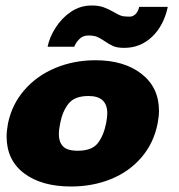

<svg xmlns="http://www.w3.org/2000/svg" viewBox="-20 -668 651 698"><path d="M4 -172Q4 -191 9 -219Q23 -288 68.5 -340.5Q114 -393 181.5 -421Q249 -449 327 -449Q431 -449 494.5 -399.5Q558 -350 558 -265Q558 -246 553 -219Q539 -148 494.5 -96Q450 -44 383.5 -17Q317 10 238 10Q131 10 67.5 -38Q4 -86 4 -172ZM194 -179Q194 -152 209 -136Q224 -120 263 -120Q314 -120 335.5 -147.5Q357 -175 366 -221Q370 -243 370 -256Q370 -319 302 -319Q251 -319 229 -291Q207 -263 199 -221Q194 -198 194 -179ZM361 -518Q345 -529 333 -534Q321 -539 301 -539Q281 -539 268 -525.5Q255 -512 250 -498H153Q160 -533 182.5 -568Q205 -603 238.5 -625.5Q272 -648 313 -648Q338 -648 355.5 -642Q373 -636 394 -624Q407 -616 417 -612Q427 -608 438 -608Q439 -608 450.5 -607.5Q462 -607 472 -616Q482 -625 486 -643H590Q575 -574 532.5 -534Q490 -494 432 -494Q407 -494 392.5 -500Q378 -506 361 -518Z"/></svg>

Font: Teachers ExtraBold
Style: Italic
Weight: 800
Designer: Alfredo Marco Pradil & Chank Diesel
Version: Version 0.009